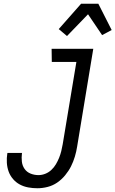

<svg xmlns="http://www.w3.org/2000/svg" viewBox="-20 -995 615 1023"><path d="M179 8Q154 8 130 3.5Q106 -1 85.5 -12Q65 -23 49.5 -41Q34 -59 26 -81Q18 -103 16.5 -128Q15 -153 19 -178L20 -180H98L97 -179Q94 -156 96.5 -134Q99 -112 111 -95Q123 -78 143 -70Q163 -62 185 -62Q203 -62 221 -69Q239 -76 253.5 -89.5Q268 -103 278 -120Q288 -137 295 -154.5Q302 -172 306.5 -190Q311 -208 314 -226L387 -665H256L255 -735H477L391 -214Q387 -188 379 -161Q371 -134 358.5 -109Q346 -84 327 -61Q308 -38 284.5 -22Q261 -6 233.5 1Q206 8 179 8ZM337 -803 293 -840 412 -975H504L575 -835L524 -808L449 -919Z"/></svg>

Font: Iosevka
Style: Italic
Weight: 400
Italic angle: -9°
Monospace: yes
Designer: Belleve Invis
Foundry: Belleve Invis
Version: Version 32.5.0; ttfautohint (v1.8.4)